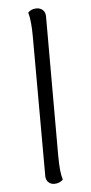

<svg xmlns="http://www.w3.org/2000/svg" viewBox="-52 -731 365 772"><g transform="rotate(-5 130.5 -344.5)"><path d="M102 -25 101 -587Q101 -652 91 -685Q105 -699 125 -699Q141 -699 151 -689.5Q161 -680 161 -664V-103Q161 -34 171 -4Q157 10 136 10Q121 10 111.5 0.5Q102 -9 102 -25Z"/></g></svg>

Font: Arima Madurai Light
Style: Regular
Weight: 300
Designer: Joana Correia and Natanael Gama
Foundry: NDISCOVER
Version: Version 1.019